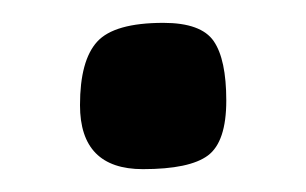

<svg xmlns="http://www.w3.org/2000/svg" viewBox="-20 -142 268 168"><path d="M105 6Q50 6 50 -50Q50 -89 65 -105.5Q80 -122 123 -122Q156 -122 167 -106Q178 -90 178 -54Q178 -18 162 -6Q146 6 105 6Z"/></svg>

Font: Enriqueta
Style: Regular
Weight: 400
Designer: Viviana Monsalve, Gustavo Ibarra
Foundry: Viviana Monsalve, Gustavo Ibarra
Version: Version 1.002